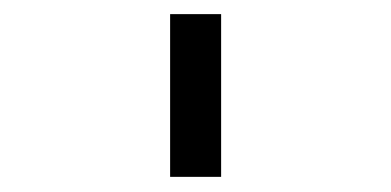

<svg xmlns="http://www.w3.org/2000/svg" viewBox="-20 -624 540 265"><path d="M285.2 -604.5V-379.9H214.8V-604.5Z"/></svg>

Font: BabelStone Pseudographica
Style: Regular
Weight: 400
Designer: Andrew West
Foundry: BabelStone
Version: Version 16.0.0